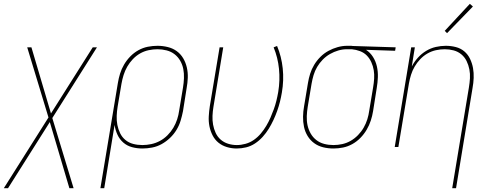

<svg xmlns="http://www.w3.org/2000/svg" viewBox="-44 -767 2564 1002"><path d="M-24 215 209 -154 98 -520H120L222 -175L440 -520H462L229 -151L340 215H318L216 -130L-2 215Z M480 215 571 -333Q575 -358 582.5 -382.5Q590 -407 603.5 -430Q617 -453 636 -472.5Q655 -492 678.5 -505Q702 -518 727.5 -523Q753 -528 778 -528Q805 -528 831.5 -521.5Q858 -515 878.5 -500Q899 -485 912 -463Q925 -441 931 -415Q937 -389 936 -361.5Q935 -334 930 -307L911 -187Q906 -162 898.5 -137Q891 -112 877 -89Q863 -66 843 -47Q823 -28 799.5 -15Q776 -2 750 3Q724 8 699 8Q671 8 645 1Q619 -6 599.5 -23Q580 -40 569 -64Q558 -88 554 -115L500 215ZM699 -10Q722 -10 745.5 -15Q769 -20 790.5 -31.5Q812 -43 830 -61Q848 -79 860.5 -100Q873 -121 880.5 -144Q888 -167 891 -190L911 -310Q915 -334 916 -359Q917 -384 912.5 -407Q908 -430 896.5 -450Q885 -470 867 -484Q849 -498 825.5 -504Q802 -510 778 -510Q755 -510 731.5 -505Q708 -500 687 -488Q666 -476 649 -458Q632 -440 620 -419Q608 -398 601 -375.5Q594 -353 590 -330L570 -211Q566 -187 565 -162.5Q564 -138 568.5 -115Q573 -92 583 -71.5Q593 -51 610.5 -36.5Q628 -22 651 -16Q674 -10 699 -10Z M1191 8Q1165 8 1140 0.5Q1115 -7 1096 -22.5Q1077 -38 1065.5 -60.5Q1054 -83 1049 -108Q1044 -133 1045.5 -160Q1047 -187 1051 -213L1102 -520H1121L1070 -210Q1066 -186 1065 -162.5Q1064 -139 1068 -116.5Q1072 -94 1081.5 -73.5Q1091 -53 1107.5 -38.5Q1124 -24 1146 -17Q1168 -10 1192 -10Q1214 -10 1237.5 -16.5Q1261 -23 1281 -37Q1301 -51 1317 -70Q1333 -89 1345.5 -110Q1358 -131 1367.5 -153Q1377 -175 1385 -197Q1393 -219 1398.5 -241.5Q1404 -264 1408 -287Q1418 -348 1412 -407.5Q1406 -467 1384 -520L1402 -527Q1425 -472 1431.5 -410Q1438 -348 1427 -284Q1423 -260 1417 -236Q1411 -212 1402.5 -188Q1394 -164 1383 -140.5Q1372 -117 1358.5 -95Q1345 -73 1327 -53Q1309 -33 1287 -18.5Q1265 -4 1240.5 2Q1216 8 1191 8Z M1696 8Q1668 8 1642 1.5Q1616 -5 1595.5 -20Q1575 -35 1561.5 -57Q1548 -79 1542.5 -105Q1537 -131 1537.5 -158.5Q1538 -186 1543 -213L1563 -333Q1567 -358 1574.5 -382Q1582 -406 1595.5 -428.5Q1609 -451 1628 -470Q1647 -489 1670 -501.5Q1693 -514 1718 -521Q1743 -528 1768 -528Q1771 -528 1774.5 -528Q1778 -528 1781 -528Q1785 -528 1789 -528Q1793 -528 1797 -527L2021 -520L2018 -502L1866 -507Q1888 -493 1902.5 -470Q1917 -447 1923 -420Q1929 -393 1928 -364.5Q1927 -336 1922 -307L1903 -187Q1899 -162 1891 -137.5Q1883 -113 1869.5 -90Q1856 -67 1837 -47.5Q1818 -28 1794.5 -15Q1771 -2 1746 3Q1721 8 1696 8ZM1696 -10Q1719 -10 1742 -15Q1765 -20 1786 -32Q1807 -44 1824.5 -62Q1842 -80 1854 -101Q1866 -122 1873 -144.5Q1880 -167 1883 -190L1903 -310Q1907 -333 1908.5 -356Q1910 -379 1906.5 -400.5Q1903 -422 1894 -442Q1885 -462 1870.5 -477Q1856 -492 1835 -500Q1814 -508 1792 -510H1778Q1775 -510 1772 -510Q1769 -510 1766 -510Q1744 -510 1721.5 -503.5Q1699 -497 1678 -485Q1657 -473 1640 -455.5Q1623 -438 1611 -417.5Q1599 -397 1592.5 -375Q1586 -353 1582 -330L1562 -210Q1558 -186 1557 -161Q1556 -136 1561 -113Q1566 -90 1577.5 -70Q1589 -50 1607 -36Q1625 -22 1648 -16Q1671 -10 1696 -10Z M2316 215 2403 -310Q2407 -334 2408.5 -358Q2410 -382 2405.5 -405Q2401 -428 2391 -448.5Q2381 -469 2363.5 -483.5Q2346 -498 2323.5 -504Q2301 -510 2277 -510Q2254 -510 2231 -505Q2208 -500 2187 -488Q2166 -476 2149 -458Q2132 -440 2120 -419.5Q2108 -399 2101 -376.5Q2094 -354 2090 -331L2035 0H2016L2102 -520H2121L2105 -420Q2118 -445 2137 -466Q2156 -487 2180 -501.5Q2204 -516 2230.5 -522Q2257 -528 2283 -528Q2309 -528 2334.5 -521.5Q2360 -515 2379 -499Q2398 -483 2409 -460Q2420 -437 2424.5 -412Q2429 -387 2428 -360.5Q2427 -334 2422 -307L2336 215ZM2289 -594 2277 -606 2408 -747 2424 -733Z"/></svg>

Font: Iosevka SS04 Thin
Style: Italic
Weight: 100
Italic angle: -9°
Monospace: yes
Designer: Belleve Invis
Foundry: Belleve Invis
Version: Version 19.0.0; ttfautohint (v1.8.4)